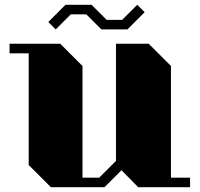

<svg xmlns="http://www.w3.org/2000/svg" viewBox="-20 -783 835 803"><path d="M775 -40V0H558L488 -71L417 0H193L100 -93V-560H20V-600H232L325 -507V-40H395L465 -110V-600H602L695 -507V-40ZM254 -763 182 -691 213 -660 276 -723H341L404 -660H513L585 -732L554 -763L491 -700H426L363 -763Z"/></svg>

Font: Kumar One
Style: Regular
Weight: 400
Designer: Parimal Parmar
Foundry: Indian Type Foundry
Version: Version 1.000;PS 1.000;hotconv 1.0.88;makeotf.lib2.5.647800